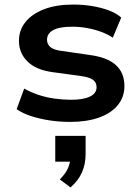

<svg xmlns="http://www.w3.org/2000/svg" viewBox="-20 -524 610 841"><path d="M288 10Q239 10 195 3Q151 -4 114.5 -16Q78 -28 53 -46L86 -136Q114 -120 148.5 -108.5Q183 -97 219.5 -92Q256 -87 291 -87Q345 -87 374 -101Q403 -115 403 -142Q403 -163 387 -174.5Q371 -186 335 -191L210 -208Q137 -218 100 -255Q63 -292 63 -345Q63 -392 91.5 -427.5Q120 -463 173 -483.5Q226 -504 300 -504Q344 -504 383.5 -497.5Q423 -491 456.5 -478.5Q490 -466 511 -447L474 -359Q450 -375 420.5 -385.5Q391 -396 359.5 -401.5Q328 -407 296 -407Q240 -407 213 -392Q186 -377 186 -350Q186 -330 201 -317.5Q216 -305 250 -301L374 -283Q450 -273 487.5 -239Q525 -205 525 -147Q525 -99 496 -63.5Q467 -28 413.5 -9Q360 10 288 10ZM289 297 242 262Q267 237 277.5 213.5Q288 190 288 166L314 184H222V71H355V150Q355 194 339.5 230Q324 266 289 297Z"/></svg>

Font: Nunito Sans 10pt SemiExpanded
Style: Bold
Weight: 700
Width: 6
Designer: Vernon Adams
Foundry: Vernon Adams
Version: Version 3.101;gftools[0.9.27]